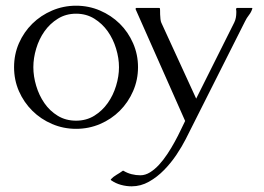

<svg xmlns="http://www.w3.org/2000/svg" viewBox="-20 -446 934 680"><path d="M249.5 -425.8Q294.4 -425.8 334.2 -408.7Q374 -391.6 404.1 -362.1Q434.1 -332.5 451.4 -292.7Q468.8 -252.9 468.8 -208Q468.8 -163.1 451.4 -123.3Q434.1 -83.5 404.3 -53.7Q374.5 -23.9 334.5 -6.8Q294.4 10.3 249.5 10.3Q204.6 10.3 164.6 -6.8Q124.5 -23.9 94.5 -53.7Q64.5 -83.5 47.1 -123Q29.8 -162.6 29.8 -208Q29.8 -253.4 47.1 -293Q64.5 -332.5 94.5 -362.1Q124.5 -391.6 164.6 -408.7Q204.6 -425.8 249.5 -425.8ZM249.5 -397.5Q213.4 -397.5 185.1 -379.9Q156.7 -362.3 137.5 -335Q118.2 -307.6 108.2 -273.9Q98.1 -240.2 98.1 -208Q98.1 -175.8 108.2 -142.1Q118.2 -108.4 137.2 -80.8Q156.2 -53.2 184.6 -35.9Q212.9 -18.6 249.5 -18.6Q285.6 -18.6 314 -36.1Q342.3 -53.7 361.6 -81.1Q380.9 -108.4 391.1 -142.1Q401.4 -175.8 401.4 -208Q401.4 -240.2 391.1 -273.9Q380.9 -307.6 361.6 -335Q342.3 -362.3 314 -379.9Q285.6 -397.5 249.5 -397.5ZM815.9 -414.1 817.4 -417 819.3 -418H872.1L874 -416.5Q870.1 -403.3 861.8 -392.8Q853.5 -382.3 847.7 -370.1L637.7 46.9Q624.5 72.8 605 102.1Q585.4 131.3 561 156.2Q536.6 181.2 507.6 197.5Q478.5 213.9 446.3 213.9Q427.2 213.9 408.4 208.7Q389.6 203.6 373.5 192.4L372.1 189.5Q381.3 179.7 392.8 173.1Q404.3 166.5 415 158.7H417Q430.7 167 446 170.9Q461.4 174.8 477.1 174.8Q494.6 174.8 511.5 164.3Q528.3 153.8 543.7 137Q559.1 120.1 573 99.1Q586.9 78.1 598.6 56.6Q610.4 35.2 619.6 15.6Q628.9 -3.9 635.7 -17.6L460.4 -413.1V-416.5L462.9 -418H543.5L545.4 -417H546.4Q546.9 -416.5 546.9 -410.2Q546.9 -403.8 547.1 -395.3Q547.4 -386.7 548.3 -378.4Q549.3 -370.1 551.3 -365.7L674.8 -96.7L809.6 -366.2Q813.5 -374 815.2 -383.1Q816.9 -392.1 816.9 -400.4Q816.9 -403.8 816.9 -407.2Q816.9 -410.6 815.9 -414.1Z"/></svg>

Font: CAT Linz
Style: Regular
Weight: 400
Designer: Peter Wiegel
Foundry: Peter Wiegel
Version: Version 1.08